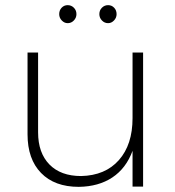

<svg xmlns="http://www.w3.org/2000/svg" viewBox="-20 -725 681 746"><path d="M536 -521V0H495V-139Q470 -71 416.5 -35.5Q363 0 286 1Q192 1 139.5 -53Q87 -107 87 -203V-521H128V-211Q128 -131 172 -86Q216 -41 295 -41Q389 -43 442 -103Q495 -163 495 -266V-521ZM277 -670Q277 -656 267 -645.5Q257 -635 243 -635Q230 -635 220 -645.5Q210 -656 210 -670Q210 -685 219.5 -695Q229 -705 243 -705Q257 -705 267 -695Q277 -685 277 -670ZM433 -670Q433 -656 423 -645.5Q413 -635 400 -635Q386 -635 376 -645.5Q366 -656 366 -670Q366 -685 376 -695Q386 -705 400 -705Q414 -705 423.5 -695Q433 -685 433 -670Z"/></svg>

Font: Gontserrat ExtraLight
Style: Regular
Weight: 275
Designer: Julieta Ulanovsky
Foundry: Julieta Ulanovsky
Version: Version 6.001